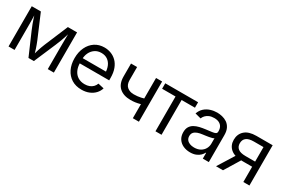

<svg xmlns="http://www.w3.org/2000/svg" viewBox="59 -1384 3265 2232"><g transform="rotate(30 1692.0 -268.0)"><path d="M75.7 0V-540H197.8L330.6 -227.5Q340.8 -202.1 349.1 -179.9Q357.4 -157.7 364 -137.2Q370.6 -116.7 376.2 -96.7Q381.8 -76.7 387.7 -56.6H373Q378.4 -76.2 383.8 -95.7Q389.2 -115.2 395.8 -136Q402.3 -156.7 410.6 -179.4Q418.9 -202.1 429.2 -227.5L560.5 -540H684.1V0H602.5V-290Q602.5 -318.4 602.8 -345Q603 -371.6 603.3 -397.7Q603.5 -423.8 604 -450.2Q604.5 -476.6 605 -503.9H615.2Q603.5 -464.8 593 -431.4Q582.5 -397.9 569.8 -364.7Q557.1 -331.5 540 -290.5L415.5 0H343.3L217.3 -290.5Q200.2 -331.1 187.5 -364.5Q174.8 -397.9 164.1 -431.4Q153.3 -464.8 141.6 -503.9H153.8Q154.3 -480 154.8 -454.1Q155.3 -428.2 155.8 -401.4Q156.2 -374.5 156.5 -346.7Q156.7 -318.8 156.7 -290V0Z M1059.6 11.7Q981.4 11.7 925.3 -23.4Q869.1 -58.6 838.6 -121.3Q808.1 -184.1 808.1 -266.6Q808.1 -349.1 838.4 -412.6Q868.7 -476.1 923.1 -512Q977.5 -547.9 1050.3 -547.9Q1095.7 -547.9 1137.9 -532Q1180.2 -516.1 1213.6 -483.2Q1247.1 -450.2 1266.6 -398.7Q1286.1 -347.2 1286.1 -275.9V-243.7H860.8V-313H1241.7L1204.1 -287.6Q1204.1 -342.3 1186.3 -384.8Q1168.5 -427.2 1134 -451.2Q1099.6 -475.1 1050.3 -475.1Q1001 -475.1 965.1 -450.7Q929.2 -426.3 909.9 -386Q890.6 -345.7 890.6 -297.4V-254.4Q890.6 -194.3 911.4 -150.9Q932.1 -107.4 970.2 -84.5Q1008.3 -61.5 1059.6 -61.5Q1094.2 -61.5 1121.6 -71.8Q1148.9 -82 1168.2 -101.6Q1187.5 -121.1 1197.3 -148.4L1276.4 -130.4Q1264.2 -88.9 1234.1 -56.9Q1204.1 -24.9 1159.7 -6.6Q1115.2 11.7 1059.6 11.7Z M1612.8 -169.9Q1518.6 -169.9 1463.4 -219.2Q1408.2 -268.6 1408.2 -367.7V-540H1489.7V-367.7Q1489.7 -304.2 1524.4 -274.9Q1559.1 -245.6 1612.3 -245.6Q1664.1 -245.6 1707.3 -255.4Q1750.5 -265.1 1793.9 -280.8V-205.1Q1764.6 -194.3 1736.3 -186.5Q1708 -178.7 1678 -174.3Q1647.9 -169.9 1612.8 -169.9ZM1744.1 0V-540H1825.7V0Z M2047.9 0V-466.8H1867.7V-540H2308.6V-466.8H2129.4V0Z M2516.6 11.7Q2465.3 11.7 2423.8 -7.3Q2382.3 -26.4 2357.7 -63.2Q2333 -100.1 2333 -153.3Q2333 -198.2 2350.6 -226.8Q2368.2 -255.4 2398.2 -272.2Q2428.2 -289.1 2465.8 -297.9Q2503.4 -306.6 2543.9 -311.5Q2591.8 -317.9 2622.6 -321.5Q2653.3 -325.2 2668 -333.7Q2682.6 -342.3 2682.6 -362.3V-367.7Q2682.6 -401.4 2669.2 -425.3Q2655.8 -449.2 2629.6 -462.4Q2603.5 -475.6 2564.9 -475.6Q2526.4 -475.6 2498 -463.4Q2469.7 -451.2 2452.1 -431.9Q2434.6 -412.6 2427.2 -391.6L2347.7 -412.6Q2364.7 -460.9 2397.9 -490.5Q2431.2 -520 2474.4 -533.7Q2517.6 -547.4 2563 -547.4Q2594.7 -547.4 2629.9 -539.3Q2665 -531.2 2695.6 -511Q2726.1 -490.7 2745.1 -454.3Q2764.2 -418 2764.2 -361.3V0H2683.6V-77.1H2678.7Q2668.9 -56.6 2648.4 -36.1Q2627.9 -15.6 2595.2 -2Q2562.5 11.7 2516.6 11.7ZM2529.8 -60.5Q2579.1 -60.5 2613.3 -80.3Q2647.5 -100.1 2665 -131.8Q2682.6 -163.6 2682.6 -199.7V-273.9Q2677.2 -267.6 2660.4 -262.7Q2643.6 -257.8 2621.6 -253.9Q2599.6 -250 2577.9 -247.1Q2556.2 -244.1 2541 -242.2Q2505.9 -238.3 2477.3 -228Q2448.7 -217.8 2432.1 -199Q2415.5 -180.2 2415.5 -148.9Q2415.5 -120.6 2430.2 -100.8Q2444.8 -81.1 2470.7 -70.8Q2496.6 -60.5 2529.8 -60.5Z M3309.1 0H3227.5V-468.8H3098.6Q3029.8 -468.8 2998 -443.1Q2966.3 -417.5 2966.3 -370.6Q2966.3 -324.2 2998 -299.1Q3029.8 -273.9 3098.6 -273.9H3262.7V-205.1H3093.3Q2990.2 -205.1 2937.7 -250.2Q2885.3 -295.4 2885.3 -370.6Q2885.3 -446.8 2937.3 -493.7Q2989.3 -540.5 3092.3 -540.5H3309.1ZM2954.6 0H2860.8L3013.2 -244.6H3104Z"/></g></svg>

Font: V-Inter
Style: Regular-375
Weight: 375
Designer: Rasmus Andersson
Foundry: rsms
Version: Version 4.000;git-4146feb